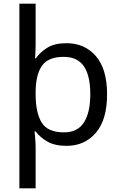

<svg xmlns="http://www.w3.org/2000/svg" viewBox="-20 -780 655 1040"><path d="M560 -269Q560 -132 499.5 -61Q439 10 340 10Q277 10 237 -13Q197 -36 173 -68H167Q168 -61 169.5 -45Q171 -29 172 -12Q173 5 173 16V240H85V-760H173V-536Q173 -522 172 -499.5Q171 -477 170 -464H174Q198 -498 237 -522Q276 -546 340 -546Q439 -546 499.5 -476Q560 -406 560 -269ZM469 -270Q469 -371 434 -421.5Q399 -472 325 -472Q243 -472 209 -426Q175 -380 173 -288V-269Q173 -170 205.5 -116.5Q238 -63 326 -63Q400 -63 434.5 -116.5Q469 -170 469 -270Z"/></svg>

Font: Noto Sans Tamil Supplement
Style: Regular
Weight: 400
Designer: Ek Type
Foundry: Ek Type
Version: Version 2.001; ttfautohint (v1.8.4.7-5d5b)